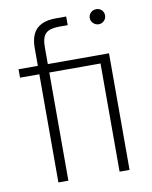

<svg xmlns="http://www.w3.org/2000/svg" viewBox="-83 -791 676 853"><g transform="rotate(-10 255.5 -364.5)"><path d="M111 0V-488H24V-526H111V-607Q111 -644 123 -669Q135 -694 160.5 -707Q186 -720 227 -720H273V-681H233Q192 -681 174 -664Q156 -647 156 -603V-526H432V0H387V-488H156V0ZM410 -661Q396 -661 385.5 -671Q375 -681 375 -695Q375 -710 385.5 -719.5Q396 -729 410 -729Q424 -729 434 -719.5Q444 -710 444 -695Q444 -681 434 -671Q424 -661 410 -661Z"/></g></svg>

Font: DM Sans 9pt ExtraLight
Style: Regular
Weight: 250
Version: Version 4.004;gftools[0.9.30]